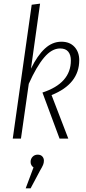

<svg xmlns="http://www.w3.org/2000/svg" viewBox="-20 -761 473 1054"><path d="M150 -384Q185 -456 226 -494Q267 -532 317 -532Q363 -532 389 -503.5Q415 -475 415 -431Q415 -300 263 -239L355 0H307L213 -253Q369 -304 369 -429Q369 -460 354.5 -477.5Q340 -495 310 -495Q264 -495 222 -445Q180 -395 138 -301L95 0H50L154 -735L200 -741ZM221 121Q221 133 216.5 144Q212 155 199 177L148 273H121L164 158Q148 147 148 128Q148 111 159 99.5Q170 88 187 88Q203 88 212 97.5Q221 107 221 121Z"/></svg>

Font: Fira Sans Extra Condensed ExtraLight
Style: Italic
Weight: 275
Width: 3
Italic angle: -8°
Designer: Carrois Corporate & Edenspiekermann AG
Foundry: Carrois Corporate GbR & Edenspiekermann AG
Version: Version 4.203